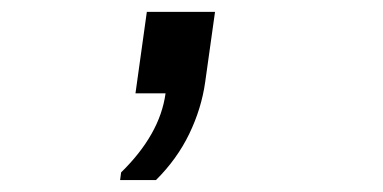

<svg xmlns="http://www.w3.org/2000/svg" viewBox="-20 -156 640 321"><path d="M180.8 145 182.5 132.2Q214.5 101 233.2 68Q252 35 256.8 0H206.5L225.5 -136.2H339.5L323 -18.5Q316.8 25.5 296.4 67.8Q276 110 240.8 145Z"/></svg>

Font: Chivo Mono Medium
Style: Italic
Weight: 500
Italic angle: -8.05°
Monospace: yes
Designer: Hector Gatti
Foundry: Omnibus-Type
Version: Version 1.008